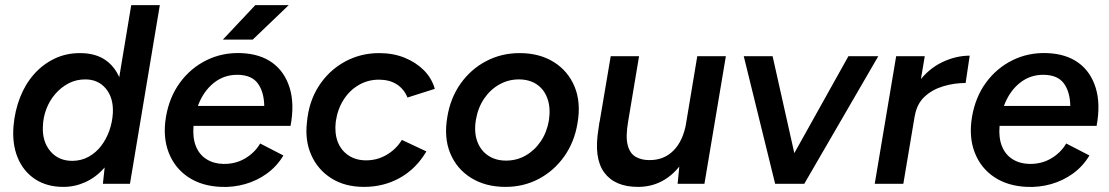

<svg xmlns="http://www.w3.org/2000/svg" viewBox="-20 -720 4344 752"><path d="M383 0 393 -93 494 -700H606L489 0ZM228 12Q164 12 118 -18Q72 -48 49.5 -102Q27 -156 33 -227Q38 -285 58 -337Q78 -389 112 -428Q146 -467 192 -489.5Q238 -512 293 -512Q357 -512 397 -482Q437 -452 454 -399Q471 -346 465 -276Q461 -205 440.5 -151.5Q420 -98 387.5 -61.5Q355 -25 314 -6.5Q273 12 228 12ZM263 -90Q298 -90 327 -106Q356 -122 376.5 -149Q397 -176 408.5 -209Q420 -242 422 -277Q425 -336 395 -372.5Q365 -409 314 -409Q278 -409 248.5 -393.5Q219 -378 196.5 -352Q174 -326 161.5 -293Q149 -260 148 -225Q145 -166 177 -128Q209 -90 263 -90Z M846 12Q770 9 717 -26.5Q664 -62 640.5 -123Q617 -184 630 -262Q643 -339 684.5 -396Q726 -453 788.5 -484Q851 -515 925 -512Q999 -509 1047 -474Q1095 -439 1114.5 -376Q1134 -313 1118 -227H738Q734 -181 747 -148Q760 -115 788 -97Q816 -79 854 -78Q902 -77 940 -99.5Q978 -122 999 -158L1090 -111Q1064 -68 1025 -40Q986 -12 940 1Q894 14 846 12ZM755 -305H1015Q1014 -360 990 -393Q966 -426 912 -427Q858 -428 817 -395Q776 -362 755 -305ZM853 -565 980 -700H1111L970 -565Z M1406 12Q1331 12 1278 -21.5Q1225 -55 1199.5 -112Q1174 -169 1182 -239Q1189 -321 1228 -382Q1267 -443 1329 -477.5Q1391 -512 1465 -512Q1520 -512 1564.5 -494Q1609 -476 1640 -445Q1671 -414 1683 -372L1576 -338Q1562 -372 1533.5 -390Q1505 -408 1464 -408Q1421 -408 1385 -387Q1349 -366 1325.5 -329Q1302 -292 1295 -243Q1290 -199 1302.5 -165.5Q1315 -132 1344 -112Q1373 -92 1414 -92Q1458 -92 1495 -114Q1532 -136 1554 -172L1650 -127Q1610 -59 1546.5 -23.5Q1483 12 1406 12Z M1960 12Q1882 12 1825.5 -23Q1769 -58 1743.5 -119.5Q1718 -181 1732 -262Q1744 -336 1784 -392.5Q1824 -449 1884 -480.5Q1944 -512 2015 -512Q2093 -512 2149 -477Q2205 -442 2230.5 -380.5Q2256 -319 2242 -238Q2230 -164 2190 -107.5Q2150 -51 2090.5 -19.5Q2031 12 1960 12ZM1962 -91Q2004 -91 2039 -111Q2074 -131 2098 -166.5Q2122 -202 2130 -249Q2137 -297 2124.5 -333Q2112 -369 2083 -389Q2054 -409 2012 -409Q1971 -409 1935.5 -389Q1900 -369 1876 -333.5Q1852 -298 1844 -251Q1836 -203 1849 -167Q1862 -131 1891.5 -111Q1921 -91 1962 -91Z M2634 0 2643 -92 2711 -500H2823L2739 0ZM2326 -228 2372 -500H2483L2440 -243ZM2440 -243Q2430 -184 2438.5 -151.5Q2447 -119 2469.5 -106Q2492 -93 2522 -93Q2580 -92 2618 -130.5Q2656 -169 2668 -240L2710 -238Q2697 -158 2664.5 -102.5Q2632 -47 2585 -17.5Q2538 12 2479 12Q2388 12 2346.5 -44.5Q2305 -101 2324 -215L2328 -243Z M3024 0 3303 -500H3420L3130 0ZM3016 0 2893 -500H3006L3118 0Z M3406 0 3490 -500H3602L3518 0ZM3524 -265Q3538 -346 3577.5 -398.5Q3617 -451 3670.5 -476.5Q3724 -502 3778 -502L3762 -395Q3717 -395 3674 -382Q3631 -369 3601 -341Q3571 -313 3563 -266Z M4003 12Q3927 9 3874 -26.5Q3821 -62 3797.5 -123Q3774 -184 3787 -262Q3800 -339 3841.5 -396Q3883 -453 3945.5 -484Q4008 -515 4082 -512Q4156 -509 4204 -474Q4252 -439 4271.5 -376Q4291 -313 4275 -227H3895Q3891 -181 3904 -148Q3917 -115 3945 -97Q3973 -79 4011 -78Q4059 -77 4097 -99.5Q4135 -122 4156 -158L4247 -111Q4221 -68 4182 -40Q4143 -12 4097 1Q4051 14 4003 12ZM3912 -305H4172Q4171 -360 4147 -393Q4123 -426 4069 -427Q4015 -428 3974 -395Q3933 -362 3912 -305Z"/></svg>

Font: Figtree SemiBold
Style: Italic
Weight: 600
Italic angle: -9.5°
Foundry: Erik Kennedy
Version: Version 2.001;gftools[0.9.30]